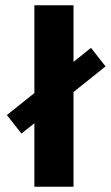

<svg xmlns="http://www.w3.org/2000/svg" viewBox="-20 -706 421 726"><path d="M6 -271 110 -354V-686H258V-472L324 -525L379 -455L258 -358V0H110V-240L61 -201Z"/></svg>

Font: Coval
Style: Black
Weight: 1000
Foundry: Context Ltd
Version: Version 001.000